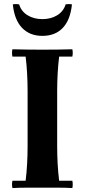

<svg xmlns="http://www.w3.org/2000/svg" viewBox="-20 -952 430 974"><path d="M43 2Q39 -17 43 -35H110Q115 -76 117.5 -120.5Q120 -165 120 -210V-490Q120 -535 117.5 -579.5Q115 -624 110 -665H43Q39 -684 43 -702Q78 -701 119.5 -700.5Q161 -700 195 -700Q230 -700 271.5 -700.5Q313 -701 347 -702Q351 -684 347 -665H280Q275 -624 272.5 -579.5Q270 -535 270 -490V-210Q270 -165 272.5 -120.5Q275 -76 280 -35H347Q351 -17 347 2Q313 0 271.5 0Q230 0 195 0Q161 0 119.5 0Q78 0 43 2ZM313 -930Q329 -933 345 -930Q337 -851 298.5 -810.5Q260 -770 195 -770Q131 -770 92 -810.5Q53 -851 45 -930Q61 -933 77 -930Q88 -894 120 -874.5Q152 -855 195 -855Q238 -855 270 -874.5Q302 -894 313 -930Z"/></svg>

Font: Poltawski Nowy
Style: Bold
Weight: 700
Designer: Adam Pótawski, Mateusz Machalski, Borys Kosmynka, Ania Wieluska
Foundry: Capitalics.wtf
Version: Version 1.001;gftools[0.9.25]